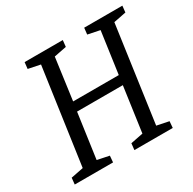

<svg xmlns="http://www.w3.org/2000/svg" viewBox="-145 -799 956 949"><g transform="rotate(-30 333.5 -324.0)"><path d="M20.5 0 24.3 -36.8 95.3 -50.8 172.9 -597.2 104.4 -611.2 108.5 -648H326.4L322.4 -611.2L251.4 -597.2L219 -359.7H479.5L512.9 -597.2L444.4 -611.2L448.5 -648H666.4L662.4 -611.2L591.4 -597.2L514.6 -50.8L583 -36.8L579.9 0H361L365 -36.8L436 -50.8L471.9 -306.5H210.7L174.7 -50.8L242.3 -36.8L239.2 0Z"/></g></svg>

Font: Faustina Light
Style: Italic
Weight: 300
Italic angle: -8°
Designer: Alfonso Garcia
Foundry: http://www.omnibus-type.com
Version: Version 1.200